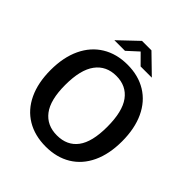

<svg xmlns="http://www.w3.org/2000/svg" viewBox="-248 -1088 1259 1259"><g transform="rotate(45 382.0 -458.5)"><path d="M50.5 -368.5Q50.5 -486.5 91.2 -572.5Q132 -658.5 207 -704.2Q282 -750 383 -750Q483.5 -750 558 -704.5Q632.5 -659 672.8 -573Q713 -487 713 -368.5Q713 -251 673 -165.8Q633 -80.5 558.5 -35.2Q484 10 383 10Q281 10 206 -35Q131 -80 90.8 -165.2Q50.5 -250.5 50.5 -368.5ZM383 -94Q477 -94 527 -160.5Q577 -227 577 -367Q577 -509 526.5 -577.5Q476 -646 383 -646Q290 -646 238.8 -577Q187.5 -508 187.5 -367Q187.5 -227.5 238.5 -160.8Q289.5 -94 383 -94ZM382.5 -871.5 306.5 -802H208L339.5 -927H427L555.5 -802H451.5Z"/></g></svg>

Font: 1883 Sans SemiBold
Style: Regular
Weight: 600
Designer: 1883 Sans project is a fork of Public Sans.
Version: Version 1.009